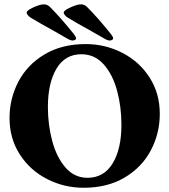

<svg xmlns="http://www.w3.org/2000/svg" viewBox="-20 -872 799 906"><path d="M25 -315Q25 -407 67 -487Q109 -567 190.5 -615.5Q272 -664 384 -664Q477 -664 557.5 -622.5Q638 -581 686 -506Q734 -431 734 -335Q734 -243 692 -163Q650 -83 568.5 -34.5Q487 14 375 14Q282 14 201.5 -27.5Q121 -69 73 -144Q25 -219 25 -315ZM553 -283Q553 -368 532.5 -444Q512 -520 469.5 -568Q427 -616 364 -616Q287 -616 246.5 -548Q206 -480 206 -367Q206 -283 226.5 -206.5Q247 -130 289 -81.5Q331 -33 393 -33Q470 -33 511.5 -101Q553 -169 553 -283ZM339 -691Q339 -698 327 -713Q267 -788 215 -840Q201 -854 180 -851Q163 -849 133 -835Q103 -821 106 -810Q109 -799 126 -788Q174 -759 222 -733L299 -689Q307 -684 315 -682Q323 -680 326 -681Q339 -684 339 -691ZM514 -691Q514 -698 502 -713Q442 -788 390 -840Q376 -854 355 -851Q338 -849 308 -835Q278 -821 281 -810Q284 -799 301 -788Q349 -759 397 -733L474 -689Q482 -684 490 -682Q498 -680 501 -681Q514 -684 514 -691Z"/></svg>

Font: EB Garamond ExtraBold
Style: Regular
Weight: 800
Designer: Georg Duffner and Octavio Pardo
Foundry: Georg Duffner
Version: Version 1.000